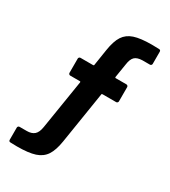

<svg xmlns="http://www.w3.org/2000/svg" viewBox="-216 -806 985 1113"><g transform="rotate(30 277.0 -250.0)"><path d="M462 -595Q427 -594 411 -578.5Q395 -563 390 -526L375 -433Q375 -428 379 -428H451Q456 -428 459.5 -424.5Q463 -421 463 -416V-321Q463 -316 459.5 -312.5Q456 -309 451 -309H360Q354 -309 354 -304L299 42Q289 105 266.5 139Q244 173 201 187Q158 201 82 201Q54 201 38 200Q26 200 26 188V107Q26 102 29.5 98.5Q33 95 38 95H86Q118 95 136 79.5Q154 64 160 26L213 -304Q213 -309 209 -309H144Q139 -309 135.5 -312.5Q132 -316 132 -321V-416Q132 -421 135.5 -424.5Q139 -428 144 -428H228Q234 -428 234 -433L251 -542Q261 -606 283 -639.5Q305 -673 347 -687Q389 -701 464 -701Q495 -701 512 -700Q524 -700 524 -688V-607Q524 -602 520.5 -598.5Q517 -595 512 -595Z"/></g></svg>

Font: LinhAnh
Style: Bold
Weight: 700
Designer: Jeremy Tribby
Foundry: Tribby Type
Version: Version 1.408